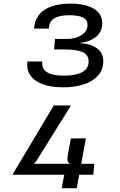

<svg xmlns="http://www.w3.org/2000/svg" viewBox="-20 -876 640 1028"><path d="M320 -408.5Q221 -408.5 169.5 -445.5Q118 -482.5 127 -547H206.5Q202 -507.5 232.2 -489Q262.5 -470.5 323 -471Q386 -471 420.2 -489.8Q454.5 -508.5 454.5 -546.5Q454.5 -582 423 -596.5Q391.5 -611 333.5 -611H269.5L274.5 -667.5H339Q385 -667.5 416.8 -688.2Q448.5 -709 448.5 -742.5Q448.5 -772 422.8 -783.2Q397 -794.5 351.5 -794.5Q298.5 -794.5 270.2 -777.5Q242 -760.5 242 -723H162.5Q167 -788.5 217 -822.5Q267 -856.5 358.5 -856.5Q436.5 -856.5 482 -829.5Q527.5 -802.5 527.5 -751.5Q527.5 -706 494.2 -679Q461 -652 404.5 -645.5Q465.5 -642 499.2 -617.5Q533 -593 533 -548Q533 -503.5 505.5 -472.2Q478 -441 430 -424.8Q382 -408.5 320 -408.5ZM46.5 59.5 268 -311.5H360L176 -16L162.5 1H485L479.5 59.5ZM310.5 131.5 331 22.5 363.5 1Q348 1 343.5 -10.2Q339 -21.5 343.5 -48L359.5 -134.5L440 -135.5L391 131.5Z"/></svg>

Font: Spline Sans Mono
Style: Italic
Weight: 400
Italic angle: -4°
Monospace: yes
Designer: Eben Sorkin, Mirko Velimirovic
Foundry: Sorkin Type
Version: Version 1.004